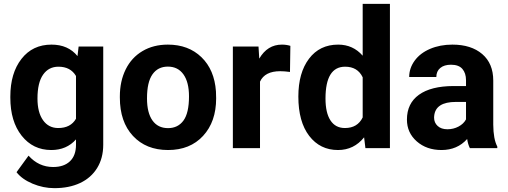

<svg xmlns="http://www.w3.org/2000/svg" viewBox="-20 -770 2638 998"><path d="M33.7 -268.1Q33.7 -389.6 91.6 -463.9Q149.4 -538.1 247.6 -538.1Q334.5 -538.1 382.8 -478.5L388.7 -528.3H516.6V-17.6Q516.6 51.8 485.1 103Q453.6 154.3 396.5 181.2Q339.4 208 262.7 208Q204.6 208 149.4 184.8Q94.2 161.6 65.9 125L128.4 39.1Q181.2 98.1 256.3 98.1Q312.5 98.1 343.8 68.1Q375 38.1 375 -17.1V-45.4Q326.2 9.8 246.6 9.8Q151.4 9.8 92.5 -64.7Q33.7 -139.2 33.7 -262.2ZM174.8 -257.8Q174.8 -186 203.6 -145.3Q232.4 -104.5 282.7 -104.5Q347.2 -104.5 375 -152.8V-375Q346.7 -423.3 283.7 -423.3Q232.9 -423.3 203.9 -381.8Q174.8 -340.3 174.8 -257.8Z M603 -269Q603 -347.7 633.3 -409.2Q663.6 -470.7 720.5 -504.4Q777.3 -538.1 852.5 -538.1Q959.5 -538.1 1027.1 -472.7Q1094.7 -407.2 1102.5 -294.9L1103.5 -258.8Q1103.5 -137.2 1035.6 -63.7Q967.8 9.8 853.5 9.8Q739.3 9.8 671.1 -63.5Q603 -136.7 603 -262.7ZM744.1 -258.8Q744.1 -183.6 772.5 -143.8Q800.8 -104 853.5 -104Q904.8 -104 933.6 -143.3Q962.4 -182.6 962.4 -269Q962.4 -342.8 933.6 -383.3Q904.8 -423.8 852.5 -423.8Q800.8 -423.8 772.5 -383.5Q744.1 -343.3 744.1 -258.8Z M1487.3 -396Q1458.5 -399.9 1436.5 -399.9Q1356.4 -399.9 1331.5 -345.7V0H1190.4V-528.3H1323.7L1327.6 -465.3Q1370.1 -538.1 1445.3 -538.1Q1468.8 -538.1 1489.3 -531.7Z M1530.8 -268.1Q1530.8 -391.6 1586.2 -464.8Q1641.6 -538.1 1737.8 -538.1Q1814.9 -538.1 1865.2 -480.5V-750H2006.8V0H1879.4L1872.6 -56.2Q1819.8 9.8 1736.8 9.8Q1643.6 9.8 1587.2 -63.7Q1530.8 -137.2 1530.8 -268.1ZM1671.9 -257.8Q1671.9 -183.6 1697.8 -144Q1723.6 -104.5 1772.9 -104.5Q1838.4 -104.5 1865.2 -159.7V-368.2Q1838.9 -423.3 1773.9 -423.3Q1671.9 -423.3 1671.9 -257.8Z M2422.4 0Q2412.6 -19 2408.2 -47.4Q2356.9 9.8 2274.9 9.8Q2197.3 9.8 2146.2 -35.2Q2095.2 -80.1 2095.2 -148.4Q2095.2 -232.4 2157.5 -277.3Q2219.7 -322.3 2337.4 -322.8H2402.3V-353Q2402.3 -389.6 2383.5 -411.6Q2364.7 -433.6 2324.2 -433.6Q2288.6 -433.6 2268.3 -416.5Q2248 -399.4 2248 -369.6H2106.9Q2106.9 -415.5 2135.3 -454.6Q2163.6 -493.7 2215.3 -515.9Q2267.1 -538.1 2331.5 -538.1Q2429.2 -538.1 2486.6 -489Q2543.9 -439.9 2543.9 -351.1V-122.1Q2544.4 -46.9 2564.9 -8.3V0ZM2305.7 -98.1Q2336.9 -98.1 2363.3 -112.1Q2389.6 -126 2402.3 -149.4V-240.2H2349.6Q2243.7 -240.2 2236.8 -167L2236.3 -158.7Q2236.3 -132.3 2254.9 -115.2Q2273.4 -98.1 2305.7 -98.1Z"/></svg>

Font: Roboto
Style: Bold
Weight: 700
Designer: Google
Version: Version 2.134; 2016; ttfautohint (v1.6)